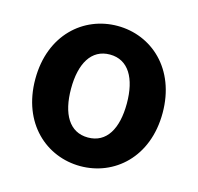

<svg xmlns="http://www.w3.org/2000/svg" viewBox="-90 -669 801 778"><g transform="rotate(15 310.5 -280.0)"><path d="M311 14C453 14 578 -94 578 -280C578 -466 453 -574 311 -574C169 -574 44 -466 44 -280C44 -94 169 14 311 14ZM311 -106C233 -106 194 -174 194 -280C194 -385 233 -454 311 -454C389 -454 428 -385 428 -280C428 -174 389 -106 311 -106Z"/></g></svg>

Font: Noto Sans Mono CJK SC
Style: Bold
Weight: 700
Designer: Ryoko NISHIZUKA 西塚涼子 (kana, bopomofo & ideographs); Paul D. Hunt (Latin, Greek & Cyrillic); Sandoll Communications 산돌커뮤니
Foundry: Adobe
Version: Version 2.004;hotconv 1.0.118;makeotfexe 2.5.65603